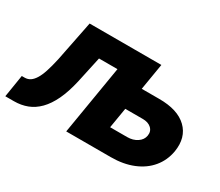

<svg xmlns="http://www.w3.org/2000/svg" viewBox="-110 -771 1141 997"><g transform="rotate(30 460.5 -273.0)"><path d="M-8.8 0 12.7 -133.8H29.8Q47.9 -133.8 62.3 -143.1Q76.7 -152.3 89.4 -172.6Q102.1 -192.9 112.5 -225.1Q123 -257.3 133.3 -303.7L181.6 -545.9H449.2L426.8 -413.1H314.5L280.3 -255.4Q264.6 -186.5 241.5 -137.7Q218.3 -88.9 188.2 -58.3Q158.2 -27.8 121.8 -13.9Q85.4 0 42.5 0ZM523.4 -387.7H689Q801.3 -388.2 856.2 -335.2Q911.1 -282.2 896.5 -192.4Q886.2 -133.8 850.3 -90.6Q814.5 -47.4 756.6 -23.7Q698.7 0 623.5 0H356.4L447.3 -545.9H611.8L543 -132.8H645.5Q679.7 -132.8 704.6 -149.4Q729.5 -166 733.9 -192.4Q738.8 -220.2 719.7 -237.8Q700.7 -255.4 667 -254.9H501.5Z"/></g></svg>

Font: Inter Tight ExtraBold
Style: Italic
Weight: 800
Italic angle: -9.39999°
Designer: Rasmus Andersson
Foundry: rsms
Version: Version 3.004